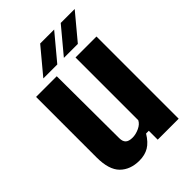

<svg xmlns="http://www.w3.org/2000/svg" viewBox="-230 -880 991 991"><g transform="rotate(-45 265.5 -385.0)"><path d="M188 10Q122 10 82.5 -29.2Q43 -68.5 43 -159V-600H194L196 -146Q196 -122 208 -110.5Q220 -99 247 -99Q271 -99 296.2 -110.8Q321.5 -122.5 331 -142V-600H484V0H331V-65H311Q286.5 -24.5 257.2 -7.2Q228 10 188 10ZM137 -641 253 -780H355L239 -641ZM287 -641 403 -780H505L389 -641Z"/></g></svg>

Font: Big Shoulders Text Thin Black
Style: Regular
Weight: 900
Version: Version 2.002